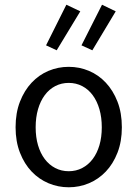

<svg xmlns="http://www.w3.org/2000/svg" viewBox="-20 -781 582 813"><path d="M271 12Q226 12 185.5 -5Q145 -22 114 -54.5Q83 -87 64.5 -134.5Q46 -182 46 -242Q46 -303 64.5 -350.5Q83 -398 114 -431Q145 -464 185.5 -481Q226 -498 271 -498Q316 -498 356.5 -481Q397 -464 428 -431Q459 -398 477.5 -350.5Q496 -303 496 -242Q496 -182 477.5 -134.5Q459 -87 428 -54.5Q397 -22 356.5 -5Q316 12 271 12ZM271 -56Q302 -56 328 -69.5Q354 -83 372.5 -107.5Q391 -132 401 -166Q411 -200 411 -242Q411 -284 401 -318.5Q391 -353 372.5 -378Q354 -403 328 -416.5Q302 -430 271 -430Q240 -430 214 -416.5Q188 -403 169.5 -378Q151 -353 141 -318.5Q131 -284 131 -242Q131 -200 141 -166Q151 -132 169.5 -107.5Q188 -83 214 -69.5Q240 -56 271 -56ZM220 -568 175 -589 261 -761 320 -733ZM371 -568 325 -589 412 -761 470 -733Z"/></svg>

Font: SourceSansPro
Style: Book
Weight: 400
Designer: Paul D. Hunt
Foundry: Adobe Systems Incorporated
Version: Version 2.021;PS 2.000;hotconv 1.0.86;makeotf.lib2.5.63406